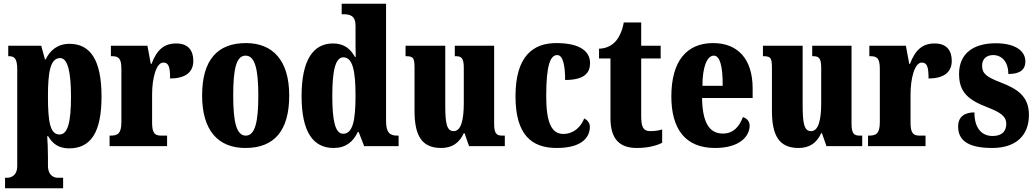

<svg xmlns="http://www.w3.org/2000/svg" viewBox="-20 -780 5533 1025"><path d="M7 225H317V169H287C273 169 236 161 236 104V58C236 16 234 -21 232 -53H237C261 -12 294 12 349 12C464 12 522 -72 522 -265C522 -460 462 -546 351 -546C287 -546 247 -511 224 -463H220L200 -536H24V-480H27C55 -480 72 -471 72 -409V106C72 161 34 169 20 169H7ZM298 -62C248 -62 236 -127 236 -266C236 -393 248 -470 301 -470C342 -470 359 -395 359 -264C359 -128 342 -62 298 -62Z M565 0H872V-56H842C811 -56 792 -64 792 -123V-277C792 -359 813 -446 852 -446C883 -446 888 -416 888 -361C962 -361 1012 -389 1012 -455C1012 -509 986 -548 921 -548C856 -548 817 -514 789 -439H785L767 -536H572V-480H576C612 -480 628 -471 628 -412V-128C628 -65 607 -56 569 -56H565Z M1290 10C1444 10 1524 -82 1524 -270C1524 -458 1436 -550 1293 -550C1139 -550 1059 -458 1059 -270C1059 -82 1146 10 1290 10ZM1292 -56C1242 -56 1225 -130 1225 -270C1225 -411 1241 -483 1291 -483C1341 -483 1359 -411 1359 -270C1359 -130 1342 -56 1292 -56Z M1761 10C1825 10 1865 -22 1890 -75H1895L1924 0H2108V-56H2101C2060 -56 2041 -73 2041 -135V-760H1804V-704H1812C1848 -704 1878 -697 1878 -643V-588C1878 -549 1878 -506 1879 -476H1875C1852 -517 1819 -548 1758 -548C1652 -548 1590 -460 1590 -267C1590 -75 1652 10 1761 10ZM1812 -66C1770 -66 1754 -133 1754 -268C1754 -401 1770 -474 1813 -474C1863 -474 1878 -401 1878 -269C1878 -136 1863 -66 1812 -66Z M2335 10C2394 10 2432 -17 2456 -69H2460L2484 0H2675V-56H2665C2636 -56 2618 -60 2618 -118V-536H2408V-480H2411C2440 -480 2456 -475 2456 -418V-230C2456 -138 2441 -80 2402 -80C2364 -80 2357 -123 2357 -222V-536H2145V-480H2148C2191 -480 2193 -466 2193 -409V-188C2193 -54 2233 10 2335 10Z M2952 10C3094 10 3129 -53 3129 -103C3129 -124 3116 -139 3099 -148C3080 -100 3041 -65 2987 -65C2921 -65 2896 -134 2896 -267C2896 -436 2919 -486 2955 -486C2987 -486 2997 -424 2997 -353C3113 -353 3130 -402 3130 -444C3130 -499 3086 -550 2950 -550C2828 -550 2732 -483 2732 -266C2732 -59 2819 10 2952 10Z M3380 10C3449 10 3495 -7 3515 -18V-89C3497 -83 3474 -80 3451 -80C3412 -80 3403 -105 3403 -163V-468H3507V-536H3403V-660H3310C3302 -616 3287 -585 3272 -566C3256 -545 3225 -521 3178 -520V-468H3239V-149C3239 -31 3294 10 3380 10Z M3797 10C3931 10 3982 -54 3982 -109C3982 -133 3966 -149 3946 -155C3927 -105 3896 -67 3839 -67C3767 -67 3730 -125 3728 -257H3998V-308C3998 -466 3918 -550 3787 -550C3645 -550 3564 -453 3564 -265C3564 -91 3639 10 3797 10ZM3838 -322H3730C3730 -426 3756 -483 3791 -483C3824 -483 3839 -423 3838 -322Z M4243 10C4302 10 4340 -17 4364 -69H4368L4392 0H4583V-56H4573C4544 -56 4526 -60 4526 -118V-536H4316V-480H4319C4348 -480 4364 -475 4364 -418V-230C4364 -138 4349 -80 4310 -80C4272 -80 4265 -123 4265 -222V-536H4053V-480H4056C4099 -480 4101 -466 4101 -409V-188C4101 -54 4141 10 4243 10Z M4614 0H4921V-56H4891C4860 -56 4841 -64 4841 -123V-277C4841 -359 4862 -446 4901 -446C4932 -446 4937 -416 4937 -361C5011 -361 5061 -389 5061 -455C5061 -509 5035 -548 4970 -548C4905 -548 4866 -514 4838 -439H4834L4816 -536H4621V-480H4625C4661 -480 4677 -471 4677 -412V-128C4677 -65 4656 -56 4618 -56H4614Z M5277 10C5407 10 5473 -60 5473 -166C5473 -266 5412 -305 5322 -340C5244 -370 5223 -388 5223 -430C5223 -466 5248 -486 5282 -486C5327 -486 5363 -451 5363 -385C5426 -385 5454 -408 5454 -453C5454 -501 5410 -549 5296 -549C5178 -549 5100 -496 5100 -385C5100 -287 5150 -246 5252 -207C5320 -180 5352 -160 5352 -119C5352 -83 5333 -54 5279 -54C5223 -54 5182 -93 5182 -180C5134 -180 5095 -160 5095 -105C5095 -39 5136 10 5277 10Z"/></svg>

Font: Noto Serif Hebrew ExtraCondensed Black
Style: Regular
Weight: 900
Width: 2
Designer: Monotype Design Team
Foundry: Monotype Imaging Inc.
Version: Version 2.004